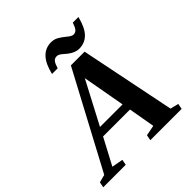

<svg xmlns="http://www.w3.org/2000/svg" viewBox="-273 -1003 1162 1162"><g transform="rotate(-45 307.5 -422.0)"><path d="M147.5 -35.6 140.6 0H-51.8L-44.9 -35.6L5.4 -48.8L331.5 -660.2H448.7L572.8 -48.8L626 -35.6L619.1 0H351.1L357.9 -35.6L425.3 -48.8L395.5 -218.3H165L75.2 -48.8ZM336.4 -545.9 192.4 -272H385.7ZM439 -695.3Q397.5 -695.3 350.6 -738.3Q326.7 -760.3 310.5 -760.3Q292 -760.3 281.7 -747.6Q271.5 -734.9 262.2 -704.1H213.9Q246.6 -844.2 345.2 -844.2Q371.1 -844.2 391.6 -832.5Q412.1 -820.8 434.6 -802.2Q460 -780.3 474.1 -780.3Q492.2 -780.3 502.4 -792.7Q512.7 -805.2 522.5 -835H570.8Q552.2 -760.7 519.5 -728Q486.8 -695.3 439 -695.3Z"/></g></svg>

Font: Tinos
Style: Bold Italic
Weight: 700
Italic angle: -16.333°
Designer: Steve Matteson
Foundry: Monotype Imaging Inc.
Version: Version 1.23